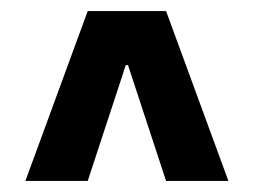

<svg xmlns="http://www.w3.org/2000/svg" viewBox="-20 -809 461 348"><path d="M139 -789H281L394 -481H281L212 -691H208L139 -481H26Z"/></svg>

Font: Encode Sans Compressed
Style: ExtraBold
Weight: 800
Designer: Pablo Impallari, Andres Torresi
Foundry: Pablo Impallari, Andres Torresi
Version: Version 1.000; ttfautohint (v1.00) -l 8 -r 50 -G 200 -x 14 -